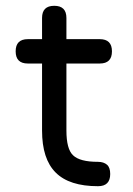

<svg xmlns="http://www.w3.org/2000/svg" viewBox="-20 -642 459 662"><path d="M318 0C346 0 360 -14 360 -42C360 -42 360 -42 360 -42C360 -56.5 356.5 -67.5 349 -74C341.5 -80.5 331 -84 318 -84C318 -84 318 -84 318 -84C276 -84 247.5 -91.5 232 -106.5C216.5 -121 209 -149.5 209 -192C209 -192 209 -423 209 -423C209 -423 324 -423 324 -423C324 -423 324 -423 324 -423C352 -423 366 -437 366 -465C366 -465 366 -465 366 -465C366 -493 352 -507 324 -507C324 -507 209 -507 209 -507C209 -507 209 -580 209 -580C209 -580 209 -580 209 -580C209 -608 195 -622 167 -622C167 -622 167 -622 167 -622C139 -622 125 -608 125 -580C125 -580 125 -507 125 -507C125 -507 76 -507 76 -507C76 -507 76 -507 76 -507C48 -507 34 -493 34 -465C34 -465 34 -465 34 -465C34 -437 48 -423 76 -423C76 -423 125 -423 125 -423C125 -423 125 -192 125 -192C125 -192 125 -192 125 -192C125 -126.5 140.5 -78.5 172 -47C203.5 -15.5 252 0 318 0C318 0 318 0 318 0Z"/></svg>

Font: Jura-Fortis-Bold
Style: Bold
Weight: 500
Designer: Daniel Johnson, Alexei Vanyashin, Mirko Velimirovic
Foundry: Daniel Johnson
Version: ""